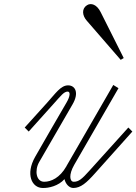

<svg xmlns="http://www.w3.org/2000/svg" viewBox="-20 -925 679 956"><path d="M345 11C382 11 411 -15 453 -62L639 -270L619 -290L426 -76C387 -32 371 -20 347 -20C327 -20 321 -55 350 -105L570 -486L544 -502L312 -100L310 -96C278 -40 235 -20 200 -20C160 -20 151 -76 175 -118L341 -405C375 -463 355 -500 319 -500C282 -500 256 -459 215 -414L103 -290L123 -270L246 -407C283 -448 298 -469 317 -469C331 -469 330 -446 311 -414C254 -316 204 -230 155 -144C106 -58 138 11 193 11C222 12 271 1 301 -33C307 -8 325 11 345 11ZM412 -822 581 -627 596 -636 481 -865C462 -903 433 -912 413 -899C386 -882 389 -848 412 -822Z"/></svg>

Font: Louise
Style: Regular
Weight: 400
Designer: Ange Degheest & Luna Delabre & Camille Depalle
Foundry: Velvetyne Type Foundry
Version: Version 1.000;FEAKit 1.0